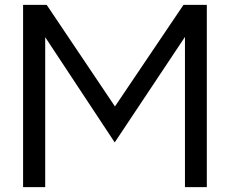

<svg xmlns="http://www.w3.org/2000/svg" viewBox="-20 -770 946 790"><path d="M735 -750 453 -332 172 -750H75V0H166V-617L452 -184L741 -618V0H831V-750Z"/></svg>

Font: Orkney
Style: Regular
Weight: 400
Designer: Samuel Oakes and Alfredo Marco Pradil
Foundry: Alfredo Marco Pradil
Version: 1.0; ttfautohint (v1.5)